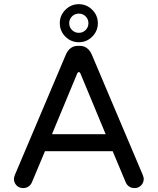

<svg xmlns="http://www.w3.org/2000/svg" viewBox="-20 -911 769 936"><path d="M47.9 -39.1Q47.9 -45.9 52.7 -58.6L301.8 -646.5Q310.5 -666 325.2 -676.8Q339.8 -687.5 359.4 -687.5H369.1Q388.7 -687.5 403.3 -676.8Q418 -666 426.8 -646.5L675.8 -58.6Q680.7 -45.9 680.7 -39.1Q680.7 -20.5 668 -7.3Q655.3 5.9 635.7 5.9Q621.1 5.9 609.9 -1.5Q598.6 -8.8 592.8 -22.5L529.3 -173.8H199.2L135.7 -22.5Q129.9 -8.8 118.7 -1.5Q107.4 5.9 92.8 5.9Q73.2 5.9 60.5 -7.3Q47.9 -20.5 47.9 -39.1ZM495.1 -256.8 372.1 -552.7Q369.1 -559.6 364.3 -559.6Q359.4 -559.6 356.4 -552.7L233.4 -256.8ZM271.5 -797.9Q271.5 -835.9 298.8 -863.3Q326.2 -890.6 364.3 -890.6Q402.3 -890.6 429.7 -863.3Q457 -835.9 457 -797.9Q457 -759.8 429.7 -732.4Q402.3 -705.1 364.3 -705.1Q326.2 -705.1 298.8 -732.4Q271.5 -759.8 271.5 -797.9ZM411.1 -797.9Q411.1 -817.4 397.5 -831.1Q383.8 -844.7 364.3 -844.7Q344.7 -844.7 331.1 -831.1Q317.4 -817.4 317.4 -797.9Q317.4 -778.3 331.1 -764.6Q344.7 -751 364.3 -751Q383.8 -751 397.5 -764.6Q411.1 -778.3 411.1 -797.9Z"/></svg>

Font: jf-openhuninn-2.1
Style: Regular
Weight: 400
Designer: [Kosugi Maru]
Designed by MOTOYA      

[Varela Round]
Joe Prince (Latin component); Avraham Cornfeld (Hebrew component)
Foundry: justfont Co., Ltd.
Version: 2.1